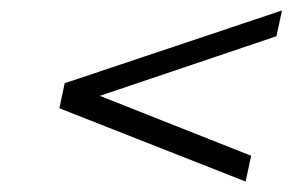

<svg xmlns="http://www.w3.org/2000/svg" viewBox="-20 -424 565 371"><path d="M172.9 -238.8 465.3 -123 454.6 -73.2 94.7 -214.8 105 -263.2 524.9 -403.8 514.2 -354Z"/></svg>

Font: Linux Biolinum G
Style: Italic
Weight: 400
Italic angle: -12°
Designer: Philipp H. Poll
Foundry: Philipp H. Poll
Version: Version 0.5.1